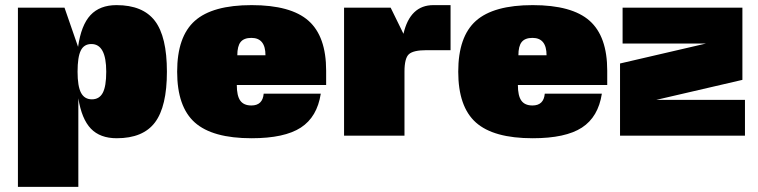

<svg xmlns="http://www.w3.org/2000/svg" viewBox="-20 -530 2960 750"><path d="M435 -510Q538 -510 585 -448.5Q632 -387 632 -250Q632 -114 585.5 -52Q539 10 436 10Q371 10 335 -27.5Q299 -65 286 -146V200H50V-500H232L285 -347Q297 -432 333.5 -471Q370 -510 435 -510ZM395 -250Q395 -358 337 -358Q308 -358 295.5 -332.5Q283 -307 283 -250Q283 -193 296.5 -167.5Q310 -142 339 -142Q368 -142 381.5 -167.5Q395 -193 395 -250Z M1254 -198H905Q905 -156 918.5 -137Q932 -118 962 -118Q1006 -118 1010 -164H1233Q1219 -73 1155 -31.5Q1091 10 963 10Q810 10 741 -51.5Q672 -113 672 -250Q672 -387 741 -448.5Q810 -510 963 -510Q1116 -510 1185 -449Q1254 -388 1254 -254ZM962 -382Q933 -382 920 -366Q907 -350 907 -314H1017Q1017 -382 962 -382Z M1560 -250V0H1324V-500H1506L1556 -398Q1582 -510 1673 -510H1740V-334H1646Q1595 -334 1577.5 -318.5Q1560 -303 1560 -250Z M2352 -198H2003Q2003 -156 2016.5 -137Q2030 -118 2060 -118Q2104 -118 2108 -164H2331Q2317 -73 2253 -31.5Q2189 10 2061 10Q1908 10 1839 -51.5Q1770 -113 1770 -250Q1770 -387 1839 -448.5Q1908 -510 2061 -510Q2214 -510 2283 -449Q2352 -388 2352 -254ZM2060 -382Q2031 -382 2018 -366Q2005 -350 2005 -314H2115Q2115 -382 2060 -382Z M2544 -140H2890V0H2402V-282L2738 -360H2412V-500H2880V-218Z"/></svg>

Font: Fivo Sans Modern ExtBlk
Style: Regular
Weight: 950
Designer: Alexander Slobzheninov
Foundry: Alexander Slobzheninov
Version: 1.0